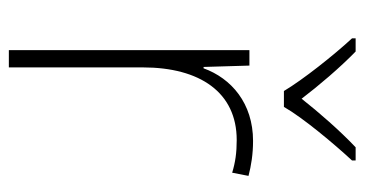

<svg xmlns="http://www.w3.org/2000/svg" viewBox="-210 -594 804 423"><g transform="rotate(90 191.5 -382.0)"><path d="M180 -606H215C239 -648 296 -716 333 -756V-764H304C267 -729 227 -683 197 -645C168 -683 129 -729 93 -764H64V-756C101 -716 155 -648 180 -606ZM290 -538C207 -538 152 -490 130 -429H127L124 -530H90V0H128V-295C128 -421 183 -502 288 -502C316 -502 337 -499 360 -492L367 -528C344 -534 319 -538 290 -538Z"/></g></svg>

Font: Noto Sans Sinhala UI ExtraLight
Style: Regular
Weight: 200
Designer: Jelle Bosma - Monotype Design Team
Foundry: Monotype Imaging Inc.
Version: Version 2.006